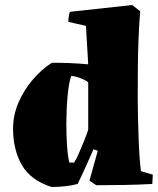

<svg xmlns="http://www.w3.org/2000/svg" viewBox="-20 -732 630 764"><path d="M185 12Q103 -14 67.5 -74.5Q32 -135 32 -221Q32 -273 53 -322.5Q74 -372 109 -413.5Q144 -455 186 -482Q203 -482 221 -482Q239 -482 257 -481Q276 -480 294.5 -479Q313 -478 331 -476L322 -629L252 -645Q252 -666 258 -685L506 -712L538 -687Q534 -644 531.5 -584Q529 -524 528.5 -461Q528 -398 528 -347Q528 -311 529 -268Q530 -225 531.5 -182.5Q533 -140 535.5 -105.5Q538 -71 541 -51L588 -37L586 0Q531 3 474.5 4Q418 5 363 5L336 -13L369 -132L352 -138Q345 -122 333 -95Q321 -68 309 -42Q297 -16 289 0Q267 6 239.5 9Q212 12 185 12ZM275 -85Q283 -97 293.5 -121Q304 -145 314.5 -171Q325 -197 331 -216V-404Q324 -411 310 -417Q296 -423 283 -426.5Q270 -430 264 -430Q263 -428 261 -422Q253 -397 248.5 -344.5Q244 -292 244 -236Q244 -190 247 -149Q250 -108 256 -85Z"/></svg>

Font: Labrada Black
Style: Regular
Weight: 900
Designer: Mercedes Jáuregui
Foundry: Omnibus-Type Team
Version: Version 1.000; ttfautohint (v1.8.4.7-5d5b)